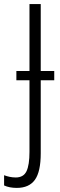

<svg xmlns="http://www.w3.org/2000/svg" viewBox="-67 -734 293 938"><path d="M15 184Q-21 184 -47 172V122Q-34 127 -19.5 130Q-5 133 10 133Q48 133 62.5 102.5Q77 72 77 8V-342H13V-387H77V-714H132V-387H198V-342H132V15Q132 105 103.5 144.5Q75 184 15 184Z"/></svg>

Font: Noto Sans ExtraCondensed Light
Style: Regular
Weight: 300
Width: 2
Designer: Monotype Design Team
Foundry: Monotype Imaging Inc.
Version: Version 2.013; ttfautohint (v1.8.4.7-5d5b)